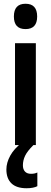

<svg xmlns="http://www.w3.org/2000/svg" viewBox="-20 -773 272 1023"><path d="M116 -753Q178 -753 178 -685Q178 -618 116 -618Q54 -618 54 -685Q54 -753 116 -753ZM171 -543V0H60V-543ZM102 108Q102 129 113 141Q124 153 145 153Q157 153 165 151Q173 149 179 146V219Q170 224 155 227Q140 230 122 230Q68 230 41 204Q14 178 14 130Q14 94 34.5 56.5Q55 19 98 -14L158 0Q125 33 113.5 57.5Q102 82 102 108Z"/></svg>

Font: Noto Sans Thai Looped ExtraCondensed SemiBold
Style: Regular
Weight: 600
Width: 2
Designer: Sasikarn Vongin, Ben Mitchell
Foundry: The Fontpad Ltd
Version: Version 1.001; ttfautohint (v1.8.4.7-5d5b)